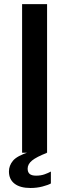

<svg xmlns="http://www.w3.org/2000/svg" viewBox="-20 -743 336 934"><path d="M87.5 -723H209V0H87.5ZM23.5 91Q23.5 62.5 43.2 38.8Q63 15 122.5 -4L208.5 0.5Q157 20.5 135.8 38Q114.5 55.5 114.5 77.5Q114.5 94.5 124.2 103Q134 111.5 155.5 111.5Q178.5 111.5 196.8 105Q215 98.5 227.5 91.5V149.5Q214.5 157 187 164.2Q159.5 171.5 128 171.5Q78 171.5 50.8 150.5Q23.5 129.5 23.5 91Z"/></svg>

Font: Public Sans SemiBold
Style: Regular
Weight: 600
Designer: The Public Sans Project Authors: Dan O. Williams and USWDS (Libre Franklin designed by Pablo Impallari and Rodrigo Fuenz
Version: Version 1.007